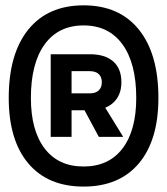

<svg xmlns="http://www.w3.org/2000/svg" viewBox="-20 -706 626 719"><path d="M293 -7.3Q159.2 -7.3 85.9 -94.2Q12.7 -181.2 12.7 -339.4Q12.7 -504.4 85.9 -595.2Q159.2 -686 293 -686Q426.8 -686 500 -595.2Q573.2 -504.4 573.2 -339.4Q573.2 -181.2 500 -94.2Q426.8 -7.3 293 -7.3ZM169.9 -193.4V-502.9H248V-193.4ZM350.1 -193.4 294.4 -296.9 369.6 -310.1 441.4 -193.4ZM293 -82.5Q387.2 -82.5 438.7 -149.9Q490.2 -217.3 490.2 -339.4Q490.2 -468.8 438.7 -539.8Q387.2 -610.8 293 -610.8Q198.7 -610.8 147.2 -539.8Q95.7 -468.8 95.7 -339.4Q95.7 -217.3 147.2 -149.9Q198.7 -82.5 293 -82.5ZM241.2 -293V-356.4H316.4Q337.9 -356.4 349.6 -367.4Q361.3 -378.4 361.3 -397.9Q361.3 -418 349.6 -428.7Q337.9 -439.5 316.4 -439.5H231.4V-502.9H316.4Q373 -502.9 403.8 -476.1Q434.6 -449.2 434.6 -397.9Q434.6 -349.1 403.8 -321Q373 -293 316.4 -293Z"/></svg>

Font: Cascadia Mono PL
Style: Regular
Weight: 400
Monospace: yes
Designer: Aaron Bell
Foundry: Saja Typeworks
Version: Version 2102.003